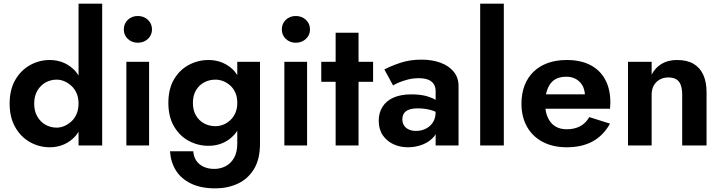

<svg xmlns="http://www.w3.org/2000/svg" viewBox="-20 -800 3970 1056"><path d="M542 -780V0H412V-75Q405 -64 397 -54Q370 -23 333.5 -6.5Q297 10 254 10Q196 10 145.5 -18Q95 -46 64 -100Q33 -154 33 -230Q33 -307 64 -360.5Q95 -414 145.5 -442Q196 -470 254 -470Q297 -470 333.5 -453.5Q370 -437 397 -406Q405 -396 412 -385V-780ZM168 -230Q168 -189 185 -159.5Q202 -130 230 -114Q258 -98 292 -98Q313 -98 334 -107Q355 -116 373 -132.5Q391 -149 401.5 -174Q412 -199 412 -231Q412 -262 401.5 -286.5Q391 -311 373 -327.5Q355 -344 334 -353Q313 -362 292 -362Q258 -362 230 -346Q202 -330 185 -300.5Q168 -271 168 -230Z M661 -638Q661 -670 683 -691Q705 -712 738 -712Q771 -712 793.5 -691Q816 -670 816 -638Q816 -607 793.5 -586Q771 -565 738 -565Q705 -565 683 -586Q661 -607 661 -638ZM800 -460V0H675V-460Z M1043 32Q1045 62 1059.5 83.5Q1074 105 1099.5 117Q1125 129 1159 129Q1192 129 1221 114Q1250 99 1267.5 68Q1285 37 1285 -10V-81Q1278 -70 1270 -61Q1243 -30 1206.5 -14Q1170 2 1127 2Q1069 2 1018.5 -25Q968 -52 937 -105Q906 -158 906 -234Q906 -311 937 -363.5Q968 -416 1018.5 -443Q1069 -470 1127 -470Q1170 -470 1206.5 -454Q1243 -438 1270 -408Q1278 -398 1285 -387V-460H1410V-10Q1410 76 1376.5 130.5Q1343 185 1287 210.5Q1231 236 1165 236Q1085 236 1030.5 209.5Q976 183 947.5 137.5Q919 92 915 32ZM1041 -234Q1041 -193 1058 -164.5Q1075 -136 1103 -121Q1131 -106 1165 -106Q1186 -106 1207 -114Q1228 -122 1246 -138.5Q1264 -155 1274.5 -179Q1285 -203 1285 -234Q1285 -266 1274.5 -290Q1264 -314 1246 -330Q1228 -346 1207 -354Q1186 -362 1165 -362Q1131 -362 1103 -347Q1075 -332 1058 -303.5Q1041 -275 1041 -234Z M1530 -638Q1530 -670 1552 -691Q1574 -712 1607 -712Q1640 -712 1662.5 -691Q1685 -670 1685 -638Q1685 -607 1662.5 -586Q1640 -565 1607 -565Q1574 -565 1552 -586Q1530 -607 1530 -638ZM1669 -460V0H1544V-460Z M2032 -460V-350H1952V0H1826V-350H1747V-460H1826V-620H1952V-460Z M2094 -418Q2130 -437 2182 -454.5Q2234 -472 2298 -472Q2357 -472 2403 -455Q2449 -438 2475.5 -405.5Q2502 -373 2502 -327V0H2376V-62Q2372 -56 2368 -50Q2343 -20 2304.5 -5Q2266 10 2224 10Q2180 10 2143.5 -7Q2107 -24 2085 -56.5Q2063 -89 2063 -136Q2063 -180 2084 -213Q2105 -246 2145 -263.5Q2185 -281 2243 -281Q2286 -281 2320 -273Q2353 -264 2376 -251V-298Q2376 -317 2369.5 -330.5Q2363 -344 2351 -353Q2339 -362 2322 -366Q2305 -370 2284 -370Q2252 -370 2223 -362.5Q2194 -355 2173 -346Q2152 -337 2142 -330ZM2193 -144Q2193 -124 2202.5 -109.5Q2212 -95 2229 -87.5Q2246 -80 2268 -80Q2297 -80 2321.5 -92Q2346 -104 2361 -127Q2376 -150 2376 -184V-185Q2363 -191 2349 -195Q2315 -204 2278 -204Q2248 -204 2229.5 -197Q2211 -190 2202 -177Q2193 -164 2193 -144Z M2751 -780V0H2621V-780Z M3097 10Q3021 10 2965 -19.5Q2909 -49 2878.5 -103Q2848 -157 2848 -230Q2848 -285 2865 -329.5Q2882 -374 2914.5 -405.5Q2947 -437 2993 -453.5Q3039 -470 3097 -470Q3173 -470 3226.5 -442.5Q3280 -415 3308.5 -362.5Q3337 -310 3337 -236Q3337 -226 3336 -217Q3335 -208 3335 -202H2980Q2983 -176 2992 -156Q3006 -123 3032.5 -106Q3059 -89 3097 -89Q3139 -89 3170.5 -105.5Q3202 -122 3221 -156L3335 -120Q3299 -55 3240 -22.5Q3181 10 3097 10ZM3197 -281Q3195 -307 3185 -327Q3172 -351 3149 -364.5Q3126 -378 3095 -378Q3067 -378 3045.5 -369.5Q3024 -361 3009 -342Q2994 -323 2987 -297Q2984 -289 2983 -281Z M3732 -280Q3732 -310 3724.5 -331.5Q3717 -353 3700 -363.5Q3683 -374 3656 -374Q3629 -374 3608.5 -362.5Q3588 -351 3576 -330Q3564 -309 3564 -280V0H3434V-460H3564V-390Q3585 -429 3620 -449.5Q3655 -470 3704 -470Q3759 -470 3794.5 -449Q3830 -428 3848 -388.5Q3866 -349 3866 -294V0H3732Z"/></svg>

Font: Venryn Sans SemiBold
Style: Regular
Weight: 600
Designer: Owen Earl, indestructible type* (font) & Cristiano Sobral (main changes)
Version: Version 3.60;October 28, 2020;FontCreator 13.0.0.2681 64-bit